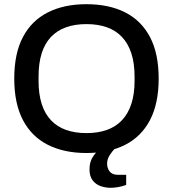

<svg xmlns="http://www.w3.org/2000/svg" viewBox="-20 -718 825 916"><path d="M392 12Q286 12 208.5 -27Q131 -66 89.5 -145Q48 -224 48 -343Q48 -463 89.5 -541.5Q131 -620 208.5 -659Q286 -698 392 -698Q500 -698 577 -659Q654 -620 695.5 -541.5Q737 -463 737 -343Q737 -224 695.5 -145Q654 -66 577 -27Q500 12 392 12ZM392 -83Q447 -83 489.5 -98Q532 -113 561.5 -144Q591 -175 606.5 -222Q622 -269 622 -331V-353Q622 -417 606.5 -464Q591 -511 561.5 -542Q532 -573 489.5 -588Q447 -603 392 -603Q338 -603 295.5 -588Q253 -573 223.5 -542Q194 -511 179 -464Q164 -417 164 -353V-331Q164 -269 179 -222Q194 -175 223.5 -144Q253 -113 295.5 -98Q338 -83 392 -83ZM508 178Q484 178 460.5 170Q437 162 422 142.5Q407 123 407 90Q407 55 422.5 31Q438 7 459 -12H526V-7Q516 3 503.5 22Q491 41 491 63Q491 84 503 100Q515 116 543 116H582V164Q565 171 544 174.5Q523 178 508 178Z"/></svg>

Font: Archivo SemiBold Medium
Style: Regular
Weight: 500
Version: Version 2.001